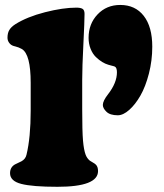

<svg xmlns="http://www.w3.org/2000/svg" viewBox="-20 -736 654 764"><path d="M389.2 -318.4Q389.2 -334.5 410.2 -361.3Q445.3 -406.7 445.3 -448.2Q445.3 -467.3 436.5 -471.2Q434.6 -472.2 431.4 -472.9Q428.2 -473.6 422.1 -475.3Q416 -477.1 410.6 -478.5Q398.9 -481.9 386.7 -489.3Q374.5 -496.6 361.6 -509Q348.6 -521.5 340.6 -541.5Q332.5 -561.5 332.5 -585.4Q332.5 -641.1 368.2 -678.7Q403.8 -716.3 458.5 -716.3Q518.1 -716.3 552 -672.9Q585.9 -629.4 585.9 -550.3Q585.9 -495.1 572.5 -443.1Q559.1 -391.1 538.8 -355.7Q518.6 -320.3 494.4 -298.8Q470.2 -277.3 448.7 -277.3Q418 -277.3 403.6 -291.3Q389.2 -305.2 389.2 -318.4ZM102.1 -295.4V-406.7Q102.1 -520 66.9 -541Q60.1 -544.9 54.2 -547.1Q48.3 -549.3 42.5 -550.8Q36.6 -552.2 33.7 -553.2Q22.9 -556.6 16.4 -565.7Q9.8 -574.7 9.8 -585.9Q9.8 -604.5 17.1 -616.7Q24.4 -628.9 41 -639.6Q87.4 -668.9 158.9 -687.3Q230.5 -705.6 283.7 -705.6Q300.8 -705.6 308.6 -700.7Q316.4 -695.8 316.4 -680.7Q316.4 -652.8 311.8 -560.5Q307.1 -468.3 307.1 -418V-301.8Q307.1 -212.9 310.3 -176.3Q313.5 -139.6 320.8 -120.1Q326.2 -106 337.4 -96.7Q340.8 -94.2 349.1 -89.6Q357.4 -85 360.8 -81.5Q370.1 -73.2 370.1 -55.2Q370.1 7.3 208.5 7.3Q109.4 7.3 64.7 -4.2Q20 -15.6 20 -46.9Q20 -70.3 39.1 -81.5Q43.5 -84 52.7 -88.1Q62 -92.3 65.4 -94.2Q81.5 -103 85.4 -120.1Q102.1 -189 102.1 -295.4Z"/></svg>

Font: Cooper* Black
Style: Regular
Weight: 900
Designer: Owen Earl
Foundry: indestructible type*
Version: Version 0.001